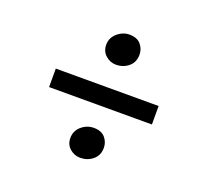

<svg xmlns="http://www.w3.org/2000/svg" viewBox="-100 -723 869 801"><g transform="rotate(20 334.5 -323.0)"><path d="M335.5 -462Q310 -462 289.8 -479.8Q269.5 -497.5 269.5 -527Q269.5 -557.5 293.5 -578.5Q317.5 -599.5 347 -599.5Q381 -599.5 397.8 -579.8Q414.5 -560 414.5 -534.5Q414.5 -501 391.2 -481.5Q368 -462 335.5 -462ZM562.5 -361V-279H106V-361ZM262 -110Q262 -142 286 -162.5Q310 -183 340.5 -183Q374 -183 390.8 -163.5Q407.5 -144 407.5 -118.5Q407.5 -85 384 -65.5Q360.5 -46 328 -46Q302.5 -46 282.2 -63.5Q262 -81 262 -110Z"/></g></svg>

Font: Merriweather Light 18pt SemiBold
Style: Regular
Weight: 600
Version: Version 2.100